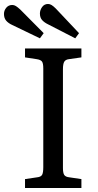

<svg xmlns="http://www.w3.org/2000/svg" viewBox="-64 -947 492 967"><path d="M62 0V-45L123 -54Q142 -56 148 -66.5Q154 -77 154 -105V-602Q154 -628 147.5 -637Q141 -646 121 -649L62 -658V-703H346V-658L283 -649Q266 -647 259.5 -636Q253 -625 253 -598V-101Q253 -76 259.5 -66Q266 -56 285 -54L346 -45V0ZM315 -754 179 -824Q160 -833 148.5 -845.5Q137 -858 137 -879Q137 -896 148 -911.5Q159 -927 178 -927Q187 -927 196 -921.5Q205 -916 217 -904L334 -780ZM137 -754 -2 -821Q-22 -830 -33 -843Q-44 -856 -44 -877Q-44 -894 -32.5 -908Q-21 -922 -2 -922Q7 -922 16 -916.5Q25 -911 38 -899L156 -780Z"/></svg>

Font: Literata 18pt
Style: Regular
Weight: 400
Designer: Latin by Veronika Burian and Jose Scaglione. Greek by Irene Vlachou. Cyrillic by Vera Evstafieva.
Foundry: TypeTogether
Version: Version 3.103;gftools[0.9.29]